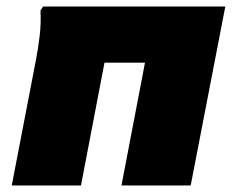

<svg xmlns="http://www.w3.org/2000/svg" viewBox="-20 -568 716 588"><path d="M16 0 90 -384Q97 -420 101.5 -458.5Q106 -497 104 -536L112 -548H670L564 0H352L424 -376H300L228 0Z"/></svg>

Font: Kufam Black
Style: Italic
Weight: 900
Italic angle: -11°
Designer: Artur Schmal
Foundry: Original Type
Version: Version 1.301; ttfautohint (v1.8.3)